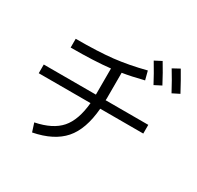

<svg xmlns="http://www.w3.org/2000/svg" viewBox="-186 -1066 1372 1336"><g transform="rotate(30 500.0 -398.0)"><path d="M163.1 -663.1Q343.3 -663.1 459.2 -676Q575.2 -689 708 -723.1L726.1 -653.8Q627 -628.9 558.1 -618.2V-413.1Q558.1 -410.2 557.6 -404.5Q557.1 -398.9 557.1 -397H899.9V-327.1H554.2Q540 -155.3 462.4 -66.7Q384.8 22 226.1 53.2L204.1 -15.1Q337.9 -42 400.4 -113.5Q462.9 -185.1 476.1 -327.1H60.1V-397H479V-413.1V-606.9Q356 -592.8 163.1 -592.8ZM709 -803.2 764.2 -832Q805.2 -765.1 848.1 -683.1L793 -654.8Q756.8 -724.1 709 -803.2ZM844.2 -818.8 899.9 -849.1Q939.9 -782.2 985.8 -695.8L930.2 -668Q886.2 -751 844.2 -818.8Z"/></g></svg>

Font: WebKoruri
Style: Regular
Weight: 400
Foundry: lindwurm / mohemohe
Version: Version 1.00